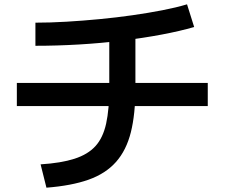

<svg xmlns="http://www.w3.org/2000/svg" viewBox="-20 -807 1040 889"><path d="M168 -46Q263 -52 325 -72Q387 -92 422 -130.5Q457 -169 471.5 -235Q486 -301 486 -400V-682H607V-400Q607 -279 586 -195Q565 -111 517 -57Q469 -3 390 25Q311 53 195 62ZM58 -316V-423H942V-316ZM144 -702Q212 -702 288 -706.5Q364 -711 442 -718.5Q520 -726 593.5 -736.5Q667 -747 731.5 -759.5Q796 -772 846 -787L879 -682Q814 -663 729 -647Q644 -631 546 -619Q448 -607 345.5 -601Q243 -595 144 -595Z"/></svg>

Font: M PLUS 1 SemiBold
Style: Regular
Weight: 600
Designer: Coji Morishita
Foundry: UNDERFOREST DESIGN
Version: Version 1.001